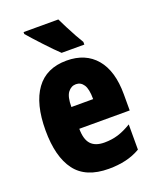

<svg xmlns="http://www.w3.org/2000/svg" viewBox="-144 -851 770 945"><g transform="rotate(-20 241.0 -378.0)"><path d="M246 -562Q345 -562 400 -497Q455 -432 455 -310V-225H191Q191 -170 214 -144.5Q237 -119 285 -119Q323 -119 356 -129Q389 -139 427 -162V-30Q391 -9 350 0.5Q309 10 261 10Q141 10 86.5 -63Q32 -136 32 -274Q32 -413 86 -487.5Q140 -562 246 -562ZM250 -437Q225 -437 208 -415Q191 -393 191 -339H305Q305 -392 290 -414.5Q275 -437 250 -437ZM278 -766Q287 -747 302 -717.5Q317 -688 332 -661Q347 -634 356 -620V-606H237Q225 -617 205.5 -637Q186 -657 164.5 -680Q143 -703 124.5 -723.5Q106 -744 96 -756V-766Z"/></g></svg>

Font: Noto Sans Malayalam ExtraCondensed Black
Style: Regular
Weight: 900
Width: 2
Designer: Jelle Bosma - Monotype Design Team
Foundry: Monotype Imaging Inc.
Version: Version 2.104; ttfautohint (v1.8.4.7-5d5b)